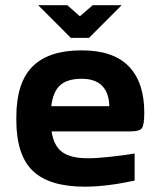

<svg xmlns="http://www.w3.org/2000/svg" viewBox="-20 -700 585 729"><path d="M527.8 -272.9Q527.8 -225.6 518.8 -213.4Q509.8 -201.2 477.1 -201.2H175.8Q184.1 -146 216.3 -122.6Q248.5 -99.1 314 -99.1Q348.6 -99.1 401.9 -105Q455.1 -110.8 491.2 -117.2V-14.2Q383.8 8.8 301.8 8.8Q167 8.8 104.5 -51.3Q42 -111.3 42 -244.1V-255.9Q42 -385.7 103.3 -447.3Q164.6 -508.8 290 -508.8Q410.2 -508.8 469 -448Q527.8 -387.2 527.8 -272.9ZM125 -680.2H235.8L283.2 -638.2L332 -680.2H441.9L317.9 -556.2H249ZM174.8 -296.9H395Q394 -347.2 367.9 -374Q341.8 -400.9 290 -400.9Q235.8 -400.9 208.5 -376.5Q181.2 -352.1 174.8 -296.9Z"/></svg>

Font: LT Wave Text Bold
Style: Regular
Weight: 700
Designer: Daniel Lyons
Version: Version 2.5 (Glyphs App)